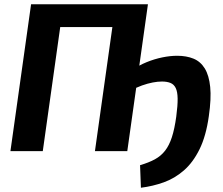

<svg xmlns="http://www.w3.org/2000/svg" viewBox="-20 -710 1046 902"><path d="M642 172 638 66Q679 54 707.5 38.5Q736 23 755.5 -2Q775 -27 787.5 -65.5Q800 -104 808 -162Q815 -215 814.5 -247Q814 -279 805.5 -296.5Q797 -314 780.5 -320.5Q764 -327 741 -327Q721 -327 697.5 -322.5Q674 -318 647 -308.5Q620 -299 589 -282L598 -379Q632 -403 669 -418Q706 -433 743 -440.5Q780 -448 812 -448Q856 -448 889 -434.5Q922 -421 942 -388.5Q962 -356 967.5 -301.5Q973 -247 961 -164Q948 -71 917.5 -9Q887 53 844 90.5Q801 128 749.5 146.5Q698 165 642 172ZM29 0 126 -690H278L181 0ZM426 0 523 -690H675L578 0ZM255 -583 270 -690H534L519 -583Z"/></svg>

Font: Exo 2
Style: Bold Italic
Weight: 700
Italic angle: -8°
Designer: Natanael Gama
Foundry: Natanael Gama
Version: Version 2.010